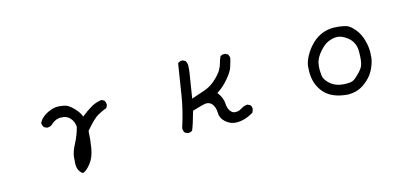

<svg xmlns="http://www.w3.org/2000/svg" viewBox="-53 -921 3105 1418"><g transform="rotate(-15 1500.0 -212.5)"><path d="M448 94Q433 92 418 66Q407 48 407 13Q407 -1 411 -39Q415 -77 444.5 -132.5Q474 -188 489 -249Q485 -290 460.5 -317Q436 -344 391 -344Q348 -344 312 -308Q298 -298 280 -298H274L254 -308Q244 -321 242 -339Q246 -358 271 -380.5Q296 -403 336 -418Q362 -428 391 -428Q407 -428 438.5 -422.5Q470 -417 507 -379Q544 -341 554 -308Q595 -341 633 -363.5Q671 -386 716 -392L735 -382Q745 -368 745 -351V-345L735 -325Q700 -312 666 -293Q632 -274 565 -196Q562 -130 551 -65.5Q540 -1 509 40Q478 81 448 94Z M1640 27Q1594 27 1558 -4Q1522 -35 1521.5 -78.5Q1521 -122 1498 -149Q1481 -167 1456 -167Q1439 -167 1349 -140Q1320 -35 1304 0Q1292 10 1275 10H1269L1248 0Q1238 -14 1238 -31V-37Q1276 -151 1295.5 -269.5Q1315 -388 1333 -507Q1347 -519 1365 -519H1370L1390 -509Q1401 -492 1401 -471Q1401 -435 1384 -341Q1374 -284 1366 -228Q1417 -245 1466 -261.5Q1515 -278 1555 -314.5Q1595 -351 1610.5 -378Q1626 -405 1632 -429.5Q1638 -454 1649 -476Q1661 -485 1678 -485H1685L1704 -476Q1715 -462 1715 -445Q1715 -436 1695 -374Q1685 -345 1645 -297.5Q1605 -250 1556 -220Q1591 -175 1593 -134Q1595 -93 1611 -71Q1627 -49 1650 -49Q1652 -49 1665.5 -50Q1679 -51 1700.5 -64.5Q1722 -78 1747 -80L1768 -70Q1778 -59 1778 -42Q1778 -33 1768 -12Q1703 27 1640 27Z M2487 41Q2365 32 2308.5 -33Q2252 -98 2252 -193Q2252 -203 2254 -235Q2256 -267 2280 -312.5Q2304 -358 2345 -398Q2414 -464 2511 -464Q2523 -464 2551 -461Q2579 -458 2605.5 -450Q2632 -442 2665 -403Q2698 -364 2713 -308Q2725 -263 2725 -222Q2725 -211 2722.5 -180Q2720 -149 2700 -102.5Q2680 -56 2641.5 -21Q2603 14 2566.5 27.5Q2530 41 2487 41ZM2493 -40Q2499 -40 2520.5 -41Q2542 -42 2563 -58Q2617 -104 2631.5 -135Q2646 -166 2646 -246Q2646 -320 2588 -362Q2548 -391 2512 -391Q2485 -391 2451.5 -378Q2418 -365 2381.5 -323.5Q2345 -282 2336 -245Q2330 -219 2330 -190Q2330 -177 2332.5 -147.5Q2335 -118 2366 -87Q2412 -40 2493 -40Z"/></g></svg>

Font: Xiaolai Mono SC
Style: Regular
Weight: 400
Monospace: yes
Designer: LXGW / Nozomi Seto
Version: Version 3.113;September 30, 2024